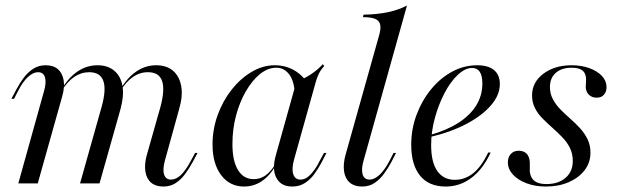

<svg xmlns="http://www.w3.org/2000/svg" viewBox="-20 -661 2225 692"><path d="M568.5 11.3Q541.1 11.3 524.6 -2.8Q508.1 -16.9 504 -42.7Q500 -68.5 508.9 -101.6L558.1 -275Q575 -337.9 564.1 -369.4Q553.2 -400.8 512.9 -400.8Q483.9 -400.8 458.9 -383.5Q433.9 -366.1 412.9 -331.5V-337.1Q437.9 -380.6 471 -403.2Q504 -425.8 542.7 -425.8Q580.6 -425.8 603.6 -406Q626.6 -386.3 633.1 -350.8Q639.5 -315.3 625.8 -268.5L575 -84.7Q565.3 -50.8 571.4 -32.3Q577.4 -13.7 596 -13.7Q614.5 -13.7 631.9 -30.2Q649.2 -46.8 666.9 -79.8L683.1 -109.7H691.9L673.4 -75Q662.9 -55.6 648.4 -35.5Q633.9 -15.3 614.5 -2Q595.2 11.3 568.5 11.3ZM46 0 137.9 -329.8Q147.6 -362.1 142.3 -381.5Q137.1 -400.8 116.9 -400.8Q100 -400.8 81.5 -384.3Q62.9 -367.7 46 -334.7L30.6 -304.8H21L39.5 -339.5Q50 -359.7 64.5 -379.4Q79 -399.2 98.8 -412.5Q118.5 -425.8 144.4 -425.8Q172.6 -425.8 188.7 -411.7Q204.8 -397.6 209.3 -372.2Q213.7 -346.8 204 -312.9L116.1 0ZM268.5 0 346 -275Q363.7 -337.9 352.4 -369.4Q341.1 -400.8 301.6 -400.8Q272.6 -400.8 247.6 -383.9Q222.6 -366.9 200.8 -331.5V-337.1Q226.6 -381.5 259.7 -403.6Q292.7 -425.8 331.5 -425.8Q368.5 -425.8 391.9 -406Q415.3 -386.3 421.4 -351.2Q427.4 -316.1 414.5 -268.5L338.7 0Z M859.7 11.3Q808.1 11.3 777 -29.8Q746 -71 746 -140.3Q746 -195.2 764.5 -246.4Q783.1 -297.6 814.9 -337.9Q846.8 -378.2 887.1 -402Q927.4 -425.8 970.2 -425.8Q1008.9 -425.8 1040.3 -407.7Q1071.8 -389.5 1091.9 -356.5L1042.7 -321.8Q1040.3 -369.4 1022.2 -393.1Q1004 -416.9 975.8 -416.9Q945.2 -416.9 916.9 -394Q888.7 -371 866.1 -331.9Q843.5 -292.7 830.6 -244Q817.7 -195.2 817.7 -141.9Q817.7 -80.6 837.9 -48Q858.1 -15.3 894.4 -15.3Q917.7 -15.3 936.7 -28.6Q955.6 -41.9 972.6 -69.4V-62.9Q951.6 -26.6 923 -7.7Q894.4 11.3 859.7 11.3ZM1033.1 11.3Q992.7 11.3 976.2 -19.8Q959.7 -50.8 974.2 -101.6L1048.4 -366.9Q1074.2 -375.8 1100.4 -393.1Q1126.6 -410.5 1143.5 -429.8L1148.4 -422.6Q1140.3 -414.5 1134.7 -405.2Q1129 -396 1125 -385.9Q1121 -375.8 1116.9 -361.3L1039.5 -84.7Q1030.6 -51.6 1037.1 -32.7Q1043.5 -13.7 1062.9 -13.7Q1078.2 -13.7 1090.7 -24.2Q1103.2 -34.7 1113.7 -49.6Q1124.2 -64.5 1131.5 -79.8L1147.6 -109.7H1156.5L1137.9 -73.4Q1127.4 -54 1113.3 -34.3Q1099.2 -14.5 1079.4 -1.6Q1059.7 11.3 1033.1 11.3Z M1284.7 11.3Q1257.3 11.3 1240.7 -2.8Q1224.2 -16.9 1220.2 -42.7Q1216.1 -68.5 1225 -101.6L1346 -532.3Q1353.2 -556.5 1350.4 -571.4Q1347.6 -586.3 1332.7 -592.7Q1317.7 -599.2 1287.9 -599.2L1290.3 -608.1Q1338.7 -608.9 1377.4 -616.9Q1416.1 -625 1446.8 -641.1L1291.1 -84.7Q1281.5 -53.2 1286.7 -33.5Q1291.9 -13.7 1312.1 -13.7Q1329 -13.7 1347.2 -30.2Q1365.3 -46.8 1383.1 -79.8L1398.4 -109.7H1407.3L1389.5 -75Q1379 -55.6 1364.5 -35.5Q1350 -15.3 1330.6 -2Q1311.3 11.3 1284.7 11.3Z M1586.3 11.3Q1525.8 11.3 1494 -27.8Q1462.1 -66.9 1462.1 -139.5Q1462.1 -196 1481.5 -247.6Q1500.8 -299.2 1533.9 -339.5Q1566.9 -379.8 1609.7 -402.8Q1652.4 -425.8 1700 -425.8Q1739.5 -425.8 1760.5 -408.5Q1781.5 -391.1 1781.5 -358.1Q1781.5 -318.5 1749.6 -281.5Q1717.7 -244.4 1661.3 -214.5Q1604.8 -184.7 1529 -166.9V-174.2Q1589.5 -191.1 1631.9 -218.1Q1674.2 -245.2 1696.4 -281Q1718.5 -316.9 1718.5 -359.7Q1718.5 -387.9 1709.3 -402Q1700 -416.1 1681.5 -416.1Q1656.5 -416.1 1629.8 -391.1Q1603.2 -366.1 1581.9 -325Q1560.5 -283.9 1547.2 -235.1Q1533.9 -186.3 1533.9 -137.9Q1533.9 -76.6 1556 -44.8Q1578.2 -12.9 1619.4 -12.9Q1655.6 -12.9 1685.5 -36.7Q1715.3 -60.5 1739.5 -111.3H1748.4Q1721 -51.6 1679.4 -20.2Q1637.9 11.3 1586.3 11.3Z M1947.6 11.3Q1908.9 11.3 1877.8 -0.4Q1846.8 -12.1 1828.6 -31.9Q1810.5 -51.6 1810.5 -75.8Q1810.5 -95.2 1821.4 -106.5Q1832.3 -117.7 1849.2 -117.7Q1866.9 -117.7 1877.4 -107.7Q1887.9 -97.6 1889.5 -77.4Q1889.5 -71 1889.5 -60.5Q1889.5 -50 1889.5 -41.9Q1892.7 -18.5 1907.3 -8.1Q1921.8 2.4 1949.2 2.4Q1992.7 2.4 2018.5 -20.2Q2044.4 -42.7 2044.4 -80.6Q2044.4 -107.3 2033.9 -128.2Q2023.4 -149.2 2006.5 -166.5Q1989.5 -183.9 1971 -200.4Q1952.4 -216.9 1935.5 -233.9Q1918.5 -250.8 1908.1 -271.4Q1897.6 -291.9 1897.6 -316.9Q1897.6 -364.5 1938.3 -395.2Q1979 -425.8 2040.3 -425.8Q2075.8 -425.8 2104.4 -415.3Q2133.1 -404.8 2149.6 -387.1Q2166.1 -369.4 2166.1 -346.8Q2166.1 -330.6 2156.9 -319.8Q2147.6 -308.9 2130.6 -308.9Q2114.5 -308.9 2103.6 -318.5Q2092.7 -328.2 2091.1 -345.2Q2091.1 -354 2091.9 -363.7Q2092.7 -373.4 2091.9 -380.6Q2090.3 -399.2 2077.8 -408.1Q2065.3 -416.9 2040.3 -416.9Q2004 -416.9 1983.1 -398.4Q1962.1 -379.8 1962.1 -347.6Q1962.1 -323.4 1972.6 -303.6Q1983.1 -283.9 1999.6 -266.9Q2016.1 -250 2035.1 -233.5Q2054 -216.9 2070.6 -198.8Q2087.1 -180.6 2097.6 -159.3Q2108.1 -137.9 2108.1 -110.5Q2108.1 -75 2087.1 -47.6Q2066.1 -20.2 2029.8 -4.4Q1993.5 11.3 1947.6 11.3Z"/></svg>

Font: Playfair 144pt Light
Style: Italic
Weight: 300
Italic angle: -15.6°
Designer: Claus Eggers Sørensen
Foundry: Claus Eggers Sørensen
Version: Version 2.001;gftools[0.9.30]